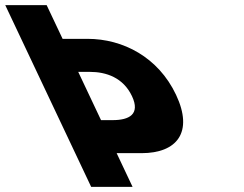

<svg xmlns="http://www.w3.org/2000/svg" viewBox="-281 -723 940 741"><path d="M-100.9 -703.1H-260.7L70.8 -1.9H230.6L169.2 -131.9H265.2C402.1 -131.9 466.7 -212.7 398.4 -357.2C329.7 -502.5 193.5 -573.1 56.7 -573.1H-39.4ZM108.9 -259.4 20.9 -445.6H65.9C128.8 -445.6 194.5 -423.5 228.3 -352.1C261.6 -281.5 216.8 -259.4 153.9 -259.4Z"/></svg>

Font: Hussar
Style: BdOpOblFive
Weight: 700
Foundry: Cannot Into Space Fonts
Version: Version 2.00